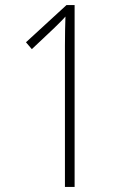

<svg xmlns="http://www.w3.org/2000/svg" viewBox="-20 -734 493 754"><path d="M235 0H273V-714H241L82 -568L105 -541L193 -624C213 -644 224 -654 237 -669C236 -639 235 -598 235 -554Z"/></svg>

Font: Noto Sans Gurmukhi Condensed ExtraLight
Style: Regular
Weight: 200
Width: 3
Designer: Jelle Bosma - Monotype Design Team
Foundry: Monotype Imaging Inc.
Version: Version 2.004